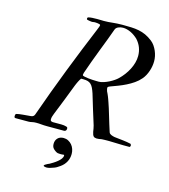

<svg xmlns="http://www.w3.org/2000/svg" viewBox="-191 -833 1048 1194"><g transform="rotate(15 333.0 -235.5)"><path d="M293 -374.5Q292 -369.1 291.3 -365.7Q290.5 -362.3 290.5 -360.4Q291.5 -356.9 294.4 -355.5Q297.4 -354 304.7 -352.5Q315.9 -350.1 328.9 -348.6Q341.8 -347.2 354.5 -346.4Q367.2 -345.7 378.4 -345.5Q389.6 -345.2 397 -345.2Q411.1 -345.2 428.5 -351.1Q445.8 -356.9 462.2 -365.2Q478.5 -373.5 491.7 -382.8Q504.9 -392.1 511.7 -398.9Q529.3 -415.5 543.9 -435.1Q558.6 -454.6 569.3 -475.6Q580.1 -496.6 586.2 -518.8Q592.3 -541 592.3 -563Q592.3 -590.8 582.8 -616.2Q573.2 -641.6 553.2 -663.6Q543.5 -672.9 532 -681.2Q520.5 -689.5 507.8 -695.6Q495.1 -701.7 481.9 -705.1Q468.8 -708.5 456.1 -708.5Q440.4 -708.5 426.3 -702.1Q412.1 -695.8 407.7 -683.6Q397.5 -653.8 383.1 -616.5Q368.7 -579.1 353 -538.3Q337.4 -497.6 321.8 -455.6Q306.2 -413.6 293 -374.5ZM68.4 -46.9Q96.2 -126 125.7 -205.3Q155.3 -284.7 185.3 -362.1Q215.3 -439.5 244.9 -512.7Q274.4 -585.9 302.2 -652.3Q306.2 -662.6 310.1 -672.1Q314 -681.6 314 -687Q314 -689.9 309.1 -691.7Q304.2 -693.4 297.6 -694.3Q291 -695.3 284.7 -695.6Q278.3 -695.8 275.9 -695.8Q272 -695.8 268.3 -694.8Q264.6 -693.8 260.3 -693.8Q257.8 -693.8 253.7 -694.3Q249.5 -694.8 244.6 -695.6Q239.7 -696.3 235.1 -697.3Q230.5 -698.2 228 -699.2Q226.1 -699.7 225.3 -701.9Q224.6 -704.1 224.6 -706.5Q224.6 -708.5 226.1 -711.4Q227.5 -714.4 231.4 -714.8Q239.7 -717.3 254.6 -718.3Q269.5 -719.2 286.1 -719.2Q298.8 -719.2 311.5 -718.8Q324.2 -718.3 328.6 -718.3Q344.2 -718.3 357.7 -719.2Q371.1 -720.2 384.8 -721.7Q398.4 -723.1 413.8 -724.1Q429.2 -725.1 448.2 -725.1Q479 -725.1 504.9 -724.1Q530.8 -723.1 554 -718.5Q577.1 -713.9 598.9 -704.1Q620.6 -694.3 643.6 -676.3Q656.7 -666 666.5 -651.9Q676.3 -637.7 683.1 -621.8Q689.9 -606 693.4 -589.4Q696.8 -572.8 696.8 -557.1Q696.8 -542 694.1 -525.6Q691.4 -509.3 686 -493.4Q680.7 -477.5 672.9 -462.9Q665 -448.2 654.8 -436.5Q637.7 -416.5 615.7 -401.4Q593.8 -386.2 569.8 -374.3Q545.9 -362.3 521 -352.8Q496.1 -343.3 473.1 -335Q468.3 -333.5 464.1 -331.1Q460 -328.6 457.5 -323.7Q457.5 -320.8 458.7 -314Q460 -307.1 461.9 -301.8Q466.3 -292.5 469.5 -285.9Q472.7 -279.3 475.3 -272.5Q478 -265.6 481.2 -257.1Q484.4 -248.5 488.8 -235.4Q493.2 -223.6 500 -201.7Q506.8 -179.7 514.2 -155Q521.5 -130.4 528.6 -107.2Q535.6 -84 540.5 -69.8Q541.5 -65.4 543.9 -59.1Q546.4 -52.7 549.8 -50.3Q552.7 -47.4 558.3 -44.9Q564 -42.5 569.8 -40.8Q575.7 -39.1 580.3 -38.3Q585 -37.6 585.9 -37.6Q596.7 -36.1 609.6 -34.9Q622.6 -33.7 636 -32Q649.4 -30.3 662.6 -28.3Q675.8 -26.4 687.5 -23.4Q688.5 -22.5 690.4 -19.5Q692.4 -16.6 692.4 -14.6Q692.4 -12.2 690.9 -7.3Q689.5 -2.9 686 -2.9H647Q639.2 -2.9 626 -3.4Q612.8 -3.9 599.1 -4.2Q585.4 -4.4 573.2 -4.9Q561 -5.4 555.7 -5.4Q547.9 -5.4 539.6 -5.4Q531.2 -5.4 523.9 -5.1Q516.6 -4.9 511 -4.6Q505.4 -4.4 503.4 -3.9Q498 -2.4 490.5 -1.5Q482.9 -0.5 474.6 -0.5Q472.7 -0.5 466.3 -2Q460 -3.4 458.5 -4.4Q452.1 -9.3 449 -17.6Q445.8 -25.9 444.1 -35.4Q442.4 -44.9 440.9 -55.2Q439.5 -65.4 436.5 -74.7Q420.9 -122.1 407 -169.4Q393.1 -216.8 378.4 -264.2Q371.6 -284.7 365 -298.3Q358.4 -312 349.6 -320.1Q340.8 -328.1 329.3 -331.5Q317.9 -335 301.3 -335H286.1Q282.7 -331.1 279.1 -324.7Q275.4 -318.4 271.7 -311Q268.1 -303.7 264.9 -296.4Q261.7 -289.1 259.3 -283.2Q249 -256.8 240 -233.4Q231 -210 221.7 -186Q212.4 -162.1 202.1 -136.5Q191.9 -110.8 179.7 -80.6Q175.8 -70.8 172.9 -61.3Q169.9 -51.8 169.9 -42Q169.9 -35.2 173.6 -32.2Q177.2 -29.3 185.5 -28.3H240.7Q249.5 -28.3 258.3 -27.1Q267.1 -25.9 272.9 -23.9Q279.8 -22 281.2 -19.3Q282.7 -16.6 282.7 -12.2Q282.7 -5.4 279.1 -0.2Q275.4 4.9 267.6 5.4H161.1Q147.9 5.4 138.4 4.9Q128.9 4.4 120.8 3.7Q112.8 2.9 105 2.4Q97.2 2 87.9 2Q71.8 2 60.8 4.9Q49.8 7.8 38.6 7.8H-43Q-49.8 7.8 -51.5 4.4Q-53.2 1 -53.2 -2.9Q-53.2 -8.8 -51.8 -13.2Q-50.3 -17.6 -45.9 -19Q-39.1 -21 -28.1 -22.5Q-17.1 -23.9 -4.4 -25.1Q8.3 -26.4 21 -27.3Q33.7 -28.3 44.4 -29.3Q53.7 -29.8 59.8 -34.4Q65.9 -39.1 68.4 -46.9ZM201.2 248V247.6Q201.2 244.1 207 240.2Q214.8 234.9 220.9 232.2Q227.1 229.5 231.4 227.5L234.4 226.1Q243.2 221.2 255.6 213.4Q268.1 205.6 279.8 196Q291.5 186.5 299.6 175.8Q307.6 165 307.6 153.8Q307.6 149.9 304.2 149.9Q299.3 150.4 294.9 150.9Q290.5 151.4 286.1 151.4Q280.8 151.4 275.6 150.9Q270.5 150.4 265.1 149.9Q262.7 149.4 258.5 147.5Q254.4 145.5 250.2 142.6Q246.1 139.6 242.2 136.5Q238.3 133.3 236.3 130.9Q225.6 120.1 225.6 100.6Q225.6 77.6 239.5 63.5Q253.4 49.3 276.9 49.3Q293.5 49.3 307.1 56.4Q320.8 63.5 330.6 75Q340.3 86.4 345.5 101.6Q350.6 116.7 350.6 132.8Q350.6 160.6 338.4 183.3Q326.2 206.1 304.2 221.7Q296.4 226.6 288.1 232.4Q279.8 238.3 267.6 242.7Q252.9 248 241.9 251.2Q231 254.4 218.8 254.4Q214.4 254.4 207.8 252.4Q201.2 250.5 201.2 248Z"/></g></svg>

Font: IM FELL French Canon
Style: Italic
Weight: 400
Italic angle: -17°
Designer: Igino Marini
Foundry: Igino Marini
Version: 3.00